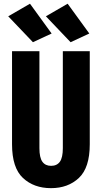

<svg xmlns="http://www.w3.org/2000/svg" viewBox="-20 -981 535 1013"><path d="M43.5 -219.7Q43.5 -95.7 101.1 -42Q158.7 11.7 249 11.7Q338.9 11.7 396.2 -42.2Q453.6 -96.2 453.6 -219.7V-710.9H311.5V-199.2Q311.5 -149.4 295.9 -127.7Q280.3 -106 249.5 -106Q219.2 -106 203.6 -127.7Q188 -149.4 188 -199.2V-710.9H43.5ZM153.8 -758.3 252.4 -804.2 138.2 -961.4 23.4 -895ZM352.5 -758.3 451.2 -804.2 336.9 -961.4 222.2 -895Z"/></svg>

Font: Roboto Flex
Style: wght 700 wdth 25 opsz 34 GRAD 0.00 slnt 0.00 XTRA 468 XOPQ 96 YOPQ 79 YTLC 514 YTUC 712 YTAS 750 YTDE -203.00 YTFI 738
Weight: 700
Width: 1
Designer: Berlow after Robertson
Foundry: Google
Version: Version 3.100